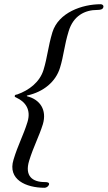

<svg xmlns="http://www.w3.org/2000/svg" viewBox="-20 -735 510 909"><path d="M191 154C199 154 209 148 212 139C215 128 202 127 192 127C133 127 96 98 118 26C139 -42 165 -89 183 -147C203 -215 169 -264 109 -279C107 -280 105 -281 109 -283C186 -300 244 -348 264 -414C282 -472 284 -519 305 -587C327 -660 381 -688 441 -688C451 -688 466 -689 469 -700C472 -709 465 -715 457 -715C369 -715 257 -676 228 -582C207 -512 205 -466 186 -404C168 -346 118 -308 62 -288C57 -286 52 -288 50 -282C48 -276 53 -275 57 -273C101 -253 128 -215 110 -157C91 -95 65 -49 44 21C15 115 103 154 191 154Z"/></svg>

Font: EB Garamond
Style: Italic
Weight: 400
Italic angle: -17.2°
Designer: Georg Duffner and Octavio Pardo
Foundry: Georg Duffner
Version: Version 1.000;PS 001.000;hotconv 1.0.88;makeotf.lib2.5.64775